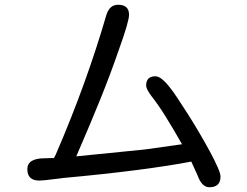

<svg xmlns="http://www.w3.org/2000/svg" viewBox="-20 -791 1040 808"><path d="M861 -3Q829 -3 811 -54L785 -111Q691 -93 556 -75.5Q421 -58 246 -42L173 -33L146 -31Q95 -31 95 -79Q95 -125 169 -125L207 -126L214 -139Q281 -294 334 -441Q387 -588 427 -726Q440 -771 477 -771Q523 -771 523 -729Q523 -700 480 -581Q446 -482 403 -375.5Q360 -269 310 -154L301 -133L590 -162L746 -184Q709 -249 677 -300.5Q645 -352 617 -387Q595 -417 595 -431Q595 -470 634 -470Q658 -470 694 -424Q707 -408 727 -378Q747 -348 771.5 -309.5Q796 -271 820 -230Q844 -189 864 -152Q884 -115 896 -87.5Q908 -60 908 -48Q908 -3 861 -3Z"/></svg>

Font: Huninn
Style: Regular
Weight: 400
Designer: justfont
Foundry: justfont
Version: Version 1.003